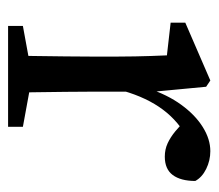

<svg xmlns="http://www.w3.org/2000/svg" viewBox="-52 -476 528 463"><g transform="rotate(90 211.5 -244.0)"><path d="M113 0Q114 -23 114.5 -60.5Q115 -98 115.5 -138.5Q116 -179 116 -210V-257.7Q116 -285.7 115.5 -306Q115 -326.4 114.5 -344.7Q114 -363 113 -383L34.1 -392V-427.3L173.6 -487.7L188.7 -477.6L200.5 -352.7V-210Q200.5 -179 201 -138.5Q201.5 -98 202 -60.5Q202.5 -23 203.5 0ZM42.1 0V-35.7L151.3 -55.7H176.1L285.3 -35.7V0ZM158.6 -278.2V-344.8H216.6L192.3 -336.7Q207.9 -384.5 232.4 -417.9Q256.8 -451.4 285.9 -469.5Q315 -487.7 344 -487.7Q366.6 -487.7 386.9 -477.7Q407.1 -467.7 415.9 -451.4Q415.8 -416.2 401.5 -397Q387.2 -377.9 357.2 -377.9Q339.9 -377.9 325.1 -384.7Q310.4 -391.5 296.2 -403.2L269.1 -427L317.6 -435.6Q272.7 -411.9 244 -373.5Q215.2 -335.1 198.6 -277.8Z"/></g></svg>

Font: Adobe Variable Font Prototype
Style: Regular
Weight: 389
Designer: Frank Grießhammer
Foundry: Adobe
Version: Version 1.004;hotconv 1.0.113;makeotfexe 2.5.65598